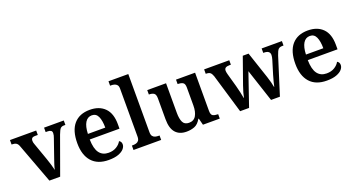

<svg xmlns="http://www.w3.org/2000/svg" viewBox="-50 -1372 3667 1995"><g transform="rotate(-20 1783.5 -375.0)"><path d="M79 -437Q69 -466 51.5 -476.5Q34 -487 1 -487V-536H291V-487H259Q217 -487 217 -449Q217 -439 219.5 -428Q222 -417 226 -408L293 -219Q305 -185 316 -148Q327 -111 333 -85Q337 -108 348 -142Q359 -176 368 -201L437 -400Q442 -413 445 -426Q448 -439 448 -451Q448 -471 435 -479Q422 -487 400 -487H378V-536H596V-487H579Q555 -487 541.5 -473.5Q528 -460 510 -412L361 0H242Z M897 10Q775 10 711 -62Q647 -134 647 -265Q647 -405 709.5 -476.5Q772 -548 886 -548Q991 -548 1051 -487.5Q1111 -427 1111 -308V-258H782Q784 -155 819.5 -108Q855 -61 921 -61Q972 -61 1008.5 -83.5Q1045 -106 1062 -138Q1087 -125 1087 -94Q1087 -69 1066.5 -45Q1046 -21 1004 -5.5Q962 10 897 10ZM976 -319Q976 -396 955.5 -441.5Q935 -487 887 -487Q840 -487 813.5 -444Q787 -401 784 -319Z M1172 0V-49H1184Q1201 -49 1218.5 -53.5Q1236 -58 1247.5 -72.5Q1259 -87 1259 -117V-647Q1259 -675 1247 -688.5Q1235 -702 1218 -706.5Q1201 -711 1184 -711H1172V-760H1391V-117Q1391 -87 1402.5 -72.5Q1414 -58 1431.5 -53.5Q1449 -49 1466 -49H1478V0Z M1757 10Q1679 10 1636.5 -38Q1594 -86 1594 -187V-417Q1594 -460 1575 -473.5Q1556 -487 1521 -487H1519V-536H1727V-208Q1727 -143 1745 -105.5Q1763 -68 1812 -68Q1866 -68 1890.5 -110.5Q1915 -153 1915 -223V-420Q1915 -465 1892.5 -476Q1870 -487 1840 -487H1837V-536H2048V-114Q2048 -70 2068.5 -59.5Q2089 -49 2120 -49H2126V0H1940L1921 -74H1916Q1886 -21 1845.5 -5.5Q1805 10 1757 10Z M2222 -434Q2211 -465 2196 -476Q2181 -487 2151 -487H2148V-536H2426V-487H2413Q2383 -487 2368 -478Q2353 -469 2353 -445Q2353 -436 2355.5 -424.5Q2358 -413 2361 -402L2401 -259Q2411 -223 2420 -182Q2429 -141 2433 -117H2436Q2445 -166 2471 -241L2574 -532H2638L2737 -236Q2749 -200 2757 -168.5Q2765 -137 2768 -117H2771Q2776 -141 2783 -168.5Q2790 -196 2802 -237L2848 -388Q2852 -400 2854.5 -414.5Q2857 -429 2857 -438Q2857 -487 2791 -487H2784V-536H3008V-487H2995Q2966 -487 2951 -472.5Q2936 -458 2920 -409L2791 0H2693L2574 -361L2450 0H2351Z M3308 10Q3186 10 3122 -62Q3058 -134 3058 -265Q3058 -405 3120.5 -476.5Q3183 -548 3297 -548Q3402 -548 3462 -487.5Q3522 -427 3522 -308V-258H3193Q3195 -155 3230.5 -108Q3266 -61 3332 -61Q3383 -61 3419.5 -83.5Q3456 -106 3473 -138Q3498 -125 3498 -94Q3498 -69 3477.5 -45Q3457 -21 3415 -5.5Q3373 10 3308 10ZM3387 -319Q3387 -396 3366.5 -441.5Q3346 -487 3298 -487Q3251 -487 3224.5 -444Q3198 -401 3195 -319Z"/></g></svg>

Font: Noto Serif Tibetan SemiBold
Style: Regular
Weight: 600
Designer: Monotype Design Team
Foundry: Monotype Imaging Inc.
Version: Version 2.103; ttfautohint (v1.8.4.7-5d5b)